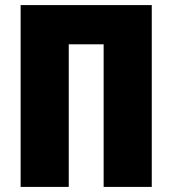

<svg xmlns="http://www.w3.org/2000/svg" viewBox="-20 -734 676 754"><path d="M61 0V-714H576V0H387V-560H250V0Z"/></svg>

Font: Noto Sans Display SemiCondensed Black
Style: Regular
Weight: 900
Width: 4
Designer: Monotype Design Team
Foundry: Monotype Imaging Inc.
Version: Version 1.900